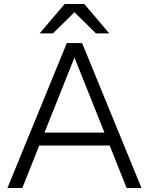

<svg xmlns="http://www.w3.org/2000/svg" viewBox="-20 -934 740 954"><path d="M525 -211H175L91 0H17L312 -720H388L683 0H609ZM499 -275 350 -648 201 -275ZM523 -768H457L350 -873L243 -768H177L301 -914H399Z"/></svg>

Font: Aspekta 300
Style: Regular
Weight: 300
Designer: Ivo Dolenc
Version: Version 2.000